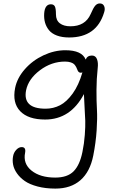

<svg xmlns="http://www.w3.org/2000/svg" viewBox="-20 -813 673 1116"><path d="M381.8 -595.2Q340.8 -595.2 310.8 -606.4Q280.8 -617.7 264.6 -637.7Q248.5 -657.7 241.7 -681.9Q234.9 -706.1 236.8 -734.9Q240.7 -788.1 275.9 -788.1Q292 -788.1 298.6 -776.1Q305.2 -764.2 305.2 -730Q305.2 -694.8 327.9 -677.5Q350.6 -660.2 389.2 -660.2Q475.6 -660.2 506.8 -731Q522.5 -767.6 533.7 -780.3Q544.9 -793 560.1 -793Q578.6 -793 585.4 -777.1Q592.3 -761.2 585 -740.2Q541 -595.2 381.8 -595.2ZM301.8 283.2Q244.6 283.2 198.5 271Q152.3 258.8 124.3 239.3Q96.2 219.7 78.6 194.6Q61 169.4 56.2 144Q51.3 118.7 56.2 94.2Q60.1 73.2 74.7 57.6Q89.4 42 106 42Q131.8 42 126 74.2Q112.8 138.2 163.3 178.7Q213.9 219.2 300.8 219.2Q372.1 219.2 408 182.6Q443.8 146 459 70.8Q469.2 22 472.9 -28.8Q476.6 -79.6 475.6 -110.8Q474.6 -142.1 471.4 -192.9Q468.3 -243.7 467.8 -266.1Q389.6 -118.2 242.2 -118.2Q144 -118.2 97.4 -166.7Q50.8 -215.3 67.9 -301.8Q79.6 -359.9 124.5 -410.9Q169.4 -461.9 232.7 -491.5Q295.9 -521 359.9 -521Q456.1 -521 478 -466.8Q487.3 -490.2 514.2 -490.2Q535.6 -490.2 543.7 -469.2Q551.8 -448.2 547.9 -417Q541 -354 540.8 -289.6Q540.5 -225.1 543.5 -175.8Q546.4 -126.5 541.7 -55.4Q537.1 15.6 522 91.8Q503.4 185.5 447.5 234.4Q391.6 283.2 301.8 283.2ZM131.8 -289.1Q121.1 -235.8 149.2 -208.5Q177.2 -181.2 245.1 -181.2Q290 -181.2 328.9 -201.2Q367.7 -221.2 402.6 -269.5Q437.5 -317.9 459 -392.1Q453.1 -390.1 450.2 -390.1Q441.9 -390.1 437 -395Q432.1 -399.9 429.9 -407Q427.7 -414.1 423.1 -422.6Q418.5 -431.2 412.4 -438.2Q406.2 -445.3 392.1 -450.2Q377.9 -455.1 357.9 -455.1Q279.3 -455.1 212.4 -404.8Q145.5 -354.5 131.8 -289.1Z"/></svg>

Font: Shantell Sans Irregular Bouncy
Style: Italic
Weight: 300
Italic angle: -11.31°
Designer: Stephen Nixon, Anya Danilova, Shantell Martin
Foundry: Arrow Type
Version: Version 1.006;[9816181b4]